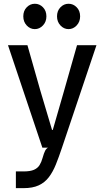

<svg xmlns="http://www.w3.org/2000/svg" viewBox="-20 -786 548 1022"><path d="M64.5 215.5V126.5H105Q141 126.5 160.8 117.8Q180.5 109 190.5 93Q200.5 77 206.5 55Q214 28.5 220 16.8Q226 5 235.5 0H205.5L22.5 -545.5H126L195.5 -301L257 -94.5H261L320.5 -301L390 -545.5H493.5L310 0Q293.5 49.5 277.5 89.2Q261.5 129 240 157.2Q218.5 185.5 186.2 200.5Q154 215.5 105 215.5ZM165.5 -631Q140.5 -631 122.2 -650.5Q104 -670 104 -699Q104 -728.5 122.2 -747.2Q140.5 -766 165.5 -766Q190.5 -766 208.8 -747.2Q227 -728.5 227 -699Q227 -670 208.5 -650.5Q190 -631 165.5 -631ZM345 -631Q320 -631 301.8 -650.5Q283.5 -670 283.5 -699Q283.5 -728.5 301.8 -747.2Q320 -766 345 -766Q370 -766 388.2 -747.2Q406.5 -728.5 406.5 -699Q406.5 -670 388 -650.5Q369.5 -631 345 -631Z"/></svg>

Font: Spline Sans
Style: Regular
Weight: 400
Designer: Eben Sorkin, Mirko Velimirovic
Foundry: Sorkin Type
Version: Version 1.001